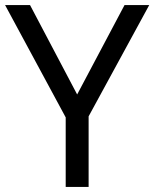

<svg xmlns="http://www.w3.org/2000/svg" viewBox="-20 -734 606 754"><path d="M283 -363 469 -714H566L328 -277V0H238V-273L0 -714H98Z"/></svg>

Font: uhindi85
Style: Book
Weight: 400
Designer: Jelle Bosma - Monotype Design Team
Foundry: Monotype Imaging Inc.
Version: Version 2.003